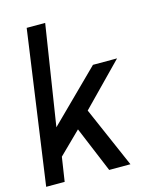

<svg xmlns="http://www.w3.org/2000/svg" viewBox="-123 -829 744 908"><g transform="rotate(-15 249.5 -375.0)"><path d="M402 0H298L205 -223.5L98 -118.5L80 0H-10.5L95 -750H185.5L109 -259.5L352.5 -500H470.5L272.5 -297.5Z"/></g></svg>

Font: Urbanist Medium
Style: Italic
Weight: 500
Italic angle: -8°
Designer: Corey Hu
Foundry: Corey Hu
Version: Version 1.330; ttfautohint (v1.8.4.7-5d5b)